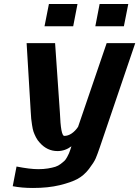

<svg xmlns="http://www.w3.org/2000/svg" viewBox="-20 -745 695 958"><path d="M598.1 -613.8H455.6L477.1 -725.1H620.1ZM345.2 -613.8H202.1L224.1 -725.1H366.7ZM654.8 -529.8 478 -9.8Q465.8 25.9 457.3 45.7Q448.7 65.4 424.1 97.7Q399.4 129.9 367.4 147.5Q335.4 165 277.8 179Q220.2 192.9 144.5 192.9Q87.9 192.9 43.5 184.1L62.5 85.9Q129.4 99.1 170.9 99.1Q197.3 99.1 219.2 95.5Q241.2 91.8 255.9 87.2Q270.5 82.5 283.2 72.8Q295.9 63 302 57.1Q308.1 51.3 315.2 38.1Q322.3 24.9 324 20.5Q325.7 16.1 330.6 2.9L336.4 -15.1Q304.7 8.8 267.1 8.8Q215.3 8.8 178.2 -33.2Q167 -44.9 159.2 -60.3Q151.4 -75.7 147.2 -87.9Q143.1 -100.1 139.9 -121.3Q136.7 -142.6 135.7 -152.8Q134.8 -163.1 133.3 -188L112.8 -529.8H254.9L278.8 -184.1Q283.2 -66.9 300.8 -66.9Q319.8 -66.9 337.9 -79.3Q356 -91.8 369.6 -112.3L512.2 -529.8Z"/></svg>

Font: Aurulent Sans
Style: BoldItalic
Weight: 700
Italic angle: -11°
Version: Version 2007.05.04